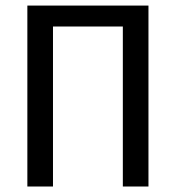

<svg xmlns="http://www.w3.org/2000/svg" viewBox="-20 -679 640 699"><path d="M79.6 0V-658.7H520.5V0H427.2V-582.5H172.9V0Z"/></svg>

Font: Liberation Mono
Style: Regular
Weight: 400
Monospace: yes
Designer: Steve Matteson
Foundry: Ascender Corporation
Version: Version 2.1.5